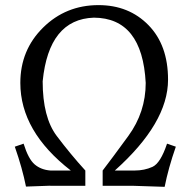

<svg xmlns="http://www.w3.org/2000/svg" viewBox="-20 -723 747 747"><path d="M620.6 3.9 501.5 0H379.4V-59.6Q411.1 -100.6 479 -193.6Q546.9 -286.6 546.9 -400.4Q533.7 -653.3 345.2 -654.3Q169.9 -648.4 146 -406.7Q146 -266.6 200.7 -194.1Q255.4 -121.6 312 -59.6V0H175.8V-0.5L81.1 2.9Q66.9 -68.4 37.6 -152.3L71.8 -164.1Q90.3 -104.5 114.7 -83.5Q139.2 -62.5 175.8 -59.6H255.4Q59.1 -211.9 59.1 -400.4Q59.1 -528.3 147.7 -615.7Q236.3 -703.1 363.3 -703.1Q481.4 -703.1 557.6 -625.2Q633.8 -547.4 633.8 -413.1Q633.8 -244.6 426.8 -59.6H504.9Q541.5 -59.6 573 -73.7Q604.5 -87.9 629.9 -164.1L664.1 -152.3Q634.8 -68.4 620.6 3.9Z"/></svg>

Font: Almanac
Style: Regular
Weight: 400
Designer: Eden's Almanac
Version: Version 3.501;March 28, 2021;FontCreator 13.0.0.2683 64-bit